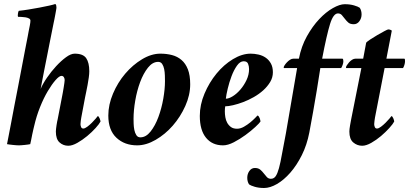

<svg xmlns="http://www.w3.org/2000/svg" viewBox="-20 -720 2043 959"><path d="M248 -606Q247 -599 241.5 -573.5Q236 -548 229.5 -513.5Q223 -479 215 -440Q207 -401 200.5 -367Q194 -333 189 -307.5Q184 -282 183 -276Q194 -302 215 -332.5Q236 -363 260.5 -389.5Q285 -416 309.5 -434Q334 -452 353 -452Q395 -452 410.5 -429.5Q426 -407 426 -364Q426 -351 423.5 -333Q421 -315 417.5 -296Q414 -277 410.5 -260.5Q407 -244 405 -234L386 -133Q385 -130 383.5 -117Q382 -104 382 -100Q382 -93 385 -85.5Q388 -78 396 -78Q404 -78 416 -87Q428 -96 439 -107Q450 -118 458.5 -128Q467 -138 468 -140Q473 -140 477.5 -129Q482 -118 482 -113Q476 -101 457.5 -80.5Q439 -60 415.5 -40.5Q392 -21 366.5 -6.5Q341 8 321 8Q296 8 277.5 -8.5Q259 -25 259 -63Q259 -68 260 -77Q261 -86 262.5 -95.5Q264 -105 265.5 -113Q267 -121 268 -124L291 -243Q292 -248 294 -259Q296 -270 298 -282.5Q300 -295 301.5 -305.5Q303 -316 303 -320Q303 -328 299 -334.5Q295 -341 287 -341Q276 -341 257.5 -320Q239 -299 218.5 -264.5Q198 -230 180 -185Q162 -140 151 -92Q150 -88 147 -75.5Q144 -63 141 -48.5Q138 -34 135.5 -20.5Q133 -7 131 0Q127 1 119.5 2Q112 3 103 4Q94 5 86 5.5Q78 6 74 6Q70 6 62 5.5Q54 5 45 4Q36 3 28 2Q20 1 15 0Q16 -6 21.5 -33Q27 -60 34.5 -100.5Q42 -141 51.5 -190.5Q61 -240 71 -291Q81 -342 90 -390.5Q99 -439 106.5 -477Q114 -515 118.5 -538.5Q123 -562 123 -563Q126 -577 129 -593Q132 -609 132 -617Q132 -624 124.5 -628Q117 -632 107 -633.5Q97 -635 86.5 -635.5Q76 -636 70 -636Q68 -639 69.5 -651Q71 -663 74 -666Q95 -668 122.5 -672.5Q150 -677 177 -682Q204 -687 226 -692Q248 -697 256 -700Q260 -698 261 -692Q262 -686 262 -681Q262 -678 260 -668Q258 -658 256 -646Q254 -634 251.5 -622.5Q249 -611 248 -606Z M770 -411Q742 -411 719 -382Q696 -353 680 -310Q664 -267 655.5 -217.5Q647 -168 647 -126Q647 -117 647.5 -101.5Q648 -86 651 -71Q654 -56 661 -45Q668 -34 681 -34Q709 -34 732 -63Q755 -92 771 -135Q787 -178 795.5 -226.5Q804 -275 804 -314Q804 -326 803.5 -343Q803 -360 800 -375Q797 -390 790 -400.5Q783 -411 770 -411ZM781 -452Q812 -452 839 -445Q866 -438 886.5 -420.5Q907 -403 918.5 -373.5Q930 -344 930 -299Q930 -245 905.5 -190.5Q881 -136 843 -92.5Q805 -49 757.5 -21.5Q710 6 665 6Q602 6 561.5 -32Q521 -70 521 -143Q521 -197 544.5 -252.5Q568 -308 605.5 -352Q643 -396 689.5 -424Q736 -452 781 -452Z M1108 -227Q1123 -227 1143 -239.5Q1163 -252 1181 -273Q1199 -294 1211.5 -320.5Q1224 -347 1224 -375Q1224 -389 1219 -401.5Q1214 -414 1197 -414Q1179 -414 1163.5 -392Q1148 -370 1136.5 -339.5Q1125 -309 1117.5 -277.5Q1110 -246 1108 -227ZM1232 -452Q1251 -452 1271 -447.5Q1291 -443 1307 -432Q1323 -421 1333 -403Q1343 -385 1343 -359Q1343 -333 1329.5 -310.5Q1316 -288 1295 -269Q1274 -250 1247.5 -235Q1221 -220 1194.5 -210Q1168 -200 1144 -194.5Q1120 -189 1105 -189Q1104 -187 1103.5 -177.5Q1103 -168 1103 -164Q1103 -150 1105.5 -134.5Q1108 -119 1115 -106.5Q1122 -94 1133.5 -85.5Q1145 -77 1164 -77Q1181 -77 1198.5 -87Q1216 -97 1230.5 -109Q1245 -121 1255 -131.5Q1265 -142 1266 -143Q1269 -143 1272 -139Q1275 -135 1277 -130Q1279 -125 1280 -120Q1281 -115 1281 -113Q1276 -105 1255 -85.5Q1234 -66 1206 -45.5Q1178 -25 1148 -9.5Q1118 6 1094 6Q1040 6 1009 -32Q978 -70 978 -141Q978 -197 1001.5 -252.5Q1025 -308 1061.5 -352.5Q1098 -397 1143.5 -424.5Q1189 -452 1232 -452Z M1702 -699Q1728 -699 1748.5 -693Q1769 -687 1777 -681Q1786 -667 1786 -648Q1786 -629 1775 -614Q1764 -599 1747 -599Q1729 -599 1719.5 -607.5Q1710 -616 1702.5 -626Q1695 -636 1687.5 -644.5Q1680 -653 1668 -653Q1645 -653 1628.5 -600Q1612 -547 1589 -427H1690Q1693 -427 1694 -422.5Q1695 -418 1695 -414Q1695 -406 1691.5 -396Q1688 -386 1684 -380H1580Q1571 -323 1562 -267Q1554 -218 1544 -162Q1534 -106 1525 -58Q1513 4 1487.5 55Q1462 106 1430 142.5Q1398 179 1363.5 199Q1329 219 1299 219Q1273 219 1252.5 213Q1232 207 1224 201Q1215 187 1215 168Q1215 149 1225.5 134Q1236 119 1253 119Q1270 119 1280 127.5Q1290 136 1297.5 146Q1305 156 1313 164.5Q1321 173 1333 173Q1348 173 1357 160Q1366 147 1373.5 119.5Q1381 92 1388.5 49Q1396 6 1408 -54L1464 -380H1399Q1397 -380 1397 -383Q1397 -387 1401.5 -394Q1406 -401 1413 -408.5Q1420 -416 1428.5 -421.5Q1437 -427 1446 -427H1473Q1485 -489 1513 -539Q1541 -589 1574.5 -624.5Q1608 -660 1642.5 -679.5Q1677 -699 1702 -699Z M1809 -507Q1813 -512 1829.5 -523Q1846 -534 1865 -545Q1884 -556 1900 -564.5Q1916 -573 1919 -573Q1929 -573 1937 -567L1910 -427H1999Q2002 -427 2002.5 -422.5Q2003 -418 2003 -414Q2003 -406 2000 -396Q1997 -386 1993 -380H1901L1853 -133Q1852 -128 1850.5 -116Q1849 -104 1849 -100Q1849 -93 1852 -85.5Q1855 -78 1863 -78Q1871 -78 1883 -87Q1895 -96 1906 -107Q1917 -118 1925.5 -128Q1934 -138 1935 -140Q1940 -140 1944.5 -129Q1949 -118 1949 -113Q1943 -101 1924.5 -80.5Q1906 -60 1883 -40.5Q1860 -21 1834.5 -6.5Q1809 8 1789 8Q1764 8 1744.5 -8.5Q1725 -25 1725 -63Q1725 -74 1728.5 -94Q1732 -114 1734 -124L1785 -380H1710Q1708 -380 1708 -383Q1708 -387 1712.5 -394Q1717 -401 1723.5 -408.5Q1730 -416 1738.5 -421.5Q1747 -427 1756 -427H1794Z"/></svg>

Font: Vermiglione
Style: Bold Italic
Weight: 700
Italic angle: -11°
Version: Version 1.000